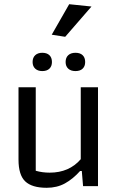

<svg xmlns="http://www.w3.org/2000/svg" viewBox="-20 -885 560 913"><path d="M226 -720 309 -865 415 -854 290 -710ZM135 -590Q135 -611 147.5 -622.5Q160 -634 181 -634Q203 -634 215 -622.5Q227 -611 227 -590Q227 -570 215 -558.5Q203 -547 181 -547Q160 -547 147.5 -558.5Q135 -570 135 -590ZM292 -590Q292 -611 304.5 -622.5Q317 -634 339 -634Q361 -634 373 -622.5Q385 -611 385 -590Q385 -570 373 -558.5Q361 -547 339 -547Q317 -547 304.5 -558.5Q292 -570 292 -590ZM68 -126V-470H150V-73Q181 -64 216 -64Q309 -64 364 -128V-470H446V0H375L369 -72H361Q327 -34 289 -13Q251 8 202 8Q132 8 100 -22.5Q68 -53 68 -126Z"/></svg>

Font: Athiti Medium
Style: Regular
Weight: 500
Designer: CadsonDemak Team
Foundry: CadsonDemak
Version: Version 1.033